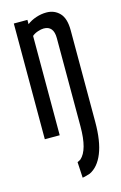

<svg xmlns="http://www.w3.org/2000/svg" viewBox="-117 -598 543 859"><g transform="rotate(-15 154.5 -168.0)"><path d="M274 -16Q274 73 252 127.5Q230 182 190 201Q180 204 171.5 206.5Q163 209 155 210L151 137Q160 133 166 129Q205 95 205 -14V-423Q205 -480 159 -480Q147 -480 131 -474.5Q115 -469 105 -460V0H36V-536H99V-516Q117 -530 141 -538Q165 -546 189 -546Q226 -546 250 -521Q274 -496 274 -441Z"/></g></svg>

Font: Georama ExtraCondensed
Style: Regular
Weight: 400
Width: 2
Designer: Jean-Baptiste Levee
Foundry: Production Type
Version: Version 1.000